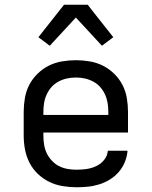

<svg xmlns="http://www.w3.org/2000/svg" viewBox="-20 -782 640 810"><path d="M302 8Q273 8 243.5 3Q214 -2 187.5 -15Q161 -28 139.5 -48.5Q118 -69 104.5 -95.5Q91 -122 85.5 -151Q80 -180 80 -210V-310Q80 -339 85 -368.5Q90 -398 103.5 -424Q117 -450 138.5 -471Q160 -492 186 -505Q212 -518 241.5 -523Q271 -528 300 -528Q329 -528 358.5 -523Q388 -518 414 -505Q440 -492 461.5 -471Q483 -450 496.5 -424Q510 -398 515 -368.5Q520 -339 520 -310V-223H163V-210Q163 -191 166 -172Q169 -153 177 -136Q185 -119 198.5 -104.5Q212 -90 228.5 -81.5Q245 -73 264 -69.5Q283 -66 302 -66Q324 -66 345 -69Q366 -72 385.5 -81Q405 -90 419 -107Q433 -124 435 -146H518Q516 -121 506.5 -98Q497 -75 481 -56.5Q465 -38 444 -25Q423 -12 399.5 -4.5Q376 3 351.5 5.5Q327 8 302 8ZM163 -297H437V-310Q437 -329 434 -347.5Q431 -366 423 -383.5Q415 -401 402.5 -415Q390 -429 373 -438Q356 -447 337.5 -451Q319 -455 300 -455Q281 -455 262.5 -451Q244 -447 227 -438Q210 -429 197.5 -415Q185 -401 177 -383.5Q169 -366 166 -347.5Q163 -329 163 -310ZM190 -589 142 -625 250 -762H350L386 -716L458 -625L410 -589L300 -708Z"/></svg>

Font: Iosevka Fixed Extended
Style: Regular
Weight: 400
Width: 7
Monospace: yes
Designer: Belleve Invis
Foundry: Belleve Invis
Version: Version 24.1.1; ttfautohint (v1.8.4)